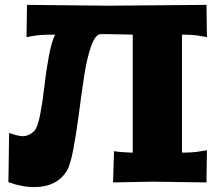

<svg xmlns="http://www.w3.org/2000/svg" viewBox="-20 -741 880 781"><path d="M14.2 0 17.1 -200.2Q55.7 -187 71.8 -187Q98.1 -187 120.1 -209Q133.3 -223.1 143.6 -276.1Q153.8 -329.1 160.2 -387.5Q166.5 -445.8 178 -508.3Q189.5 -570.8 204.1 -600.1H189.9Q143.1 -600.1 111.8 -594.2L87.9 -589.8L89.8 -721.2L419.9 -717.8L819.8 -721.2L821.8 -589.8L797.9 -594.2Q766.6 -600.1 720.2 -600.1V-120.1Q766.6 -120.1 797.9 -126L821.8 -129.9L819.8 1L600.1 -2L439.9 1L443.8 -126L467.8 -123Q506.8 -120.1 520 -120.1V-600.1Q511.7 -600.1 473.4 -601.1Q435.1 -602.1 420.9 -602.1H390.1Q368.2 -602.1 350.8 -553.5Q333.5 -504.9 322.3 -431.2Q311 -357.4 301.3 -281.2Q291.5 -205.1 279.1 -138.2Q266.6 -71.3 252.9 -47.9Q212.4 20 119.1 20Q68.8 20 14.2 0Z"/></svg>

Font: Zantroke
Style: Regular
Weight: 500
Foundry: gluk
Version: Version 0.36